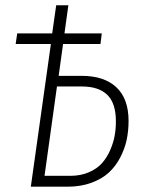

<svg xmlns="http://www.w3.org/2000/svg" viewBox="-20 -704 540 724"><path d="M288.1 -418Q372.6 -418 418.7 -375Q464.8 -332 464.8 -248Q464.8 -211.4 457.8 -177.5Q450.7 -143.6 433.6 -110.6Q416.5 -77.6 390.9 -53.7Q365.2 -29.8 325 -14.9Q284.7 0 234.9 0H96.2L171.9 -538.1H39.1L44.9 -578.1H176.8L191.9 -684.1H237.8L223.1 -578.1H363.8L358.9 -538.1H217.8L201.2 -418ZM245.1 -41Q284.2 -41 315.2 -54.4Q346.2 -67.9 364.7 -88.9Q383.3 -109.9 395.5 -137.9Q407.7 -166 412.4 -192.4Q417 -218.8 417 -246.1Q417 -314.9 384.5 -346.4Q352.1 -377.9 289.1 -377.9H194.8L147.9 -41Z"/></svg>

Font: Fira Sans Compressed ExtraLight
Style: Italic
Weight: 250
Width: 3
Italic angle: -8°
Designer: Carrois Corporate & Edenspiekermann AG
Foundry: Carrois Corporate GbR & Edenspiekermann AG
Version: Version 4.203;PS 004.203;hotconv 1.0.88;makeotf.lib2.5.64775